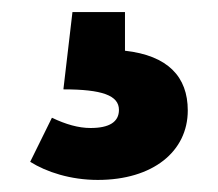

<svg xmlns="http://www.w3.org/2000/svg" viewBox="-20 -36 361 318"><path d="M187 -16H100L85 112C149 112 177 122 177 146C177 166 161 176 130 176C110 176 89 170 66 159L30 232C57 249 97 262 142 262C233 262 291 215 291 147C291 91 258 56 187 48Z"/></svg>

Font: Fira Sans
Style: Bold
Weight: 700
Designer: Carrois Corporate & Edenspiekermann AG
Foundry: Carrois Corporate GbR & Edenspiekermann AG
Version: Version 4.203